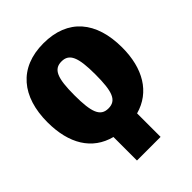

<svg xmlns="http://www.w3.org/2000/svg" viewBox="-259 -854 1207 1207"><g transform="rotate(-45 345.0 -250.5)"><path d="M677 -350C677 -581 562 -719 345 -719C127 -719 12 -576 12 -350C12 -159 90 -30 240 9V218H450V9C599 -32 677 -165 677 -350ZM345 -558C414 -558 438 -503 438 -350C438 -198 417 -140 345 -140C274 -140 252 -198 252 -350C252 -503 275 -558 345 -558Z"/></g></svg>

Font: Fira Sans Ultra
Style: Regular
Weight: 950
Designer: Carrois Corporate & Edenspiekermann AG
Foundry: Carrois Corporate GbR & Edenspiekermann AG
Version: Version 4.203;PS 004.203;hotconv 1.0.88;makeotf.lib2.5.64775